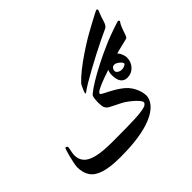

<svg xmlns="http://www.w3.org/2000/svg" viewBox="-202 -1197 1490 1490"><g transform="rotate(-45 543.0 -452.5)"><path d="M1085.9 -731.9Q1068.8 -710 1058.1 -679.9Q1047.4 -649.9 1039.3 -626.7Q1031.2 -603.5 1021.5 -601.1Q976.1 -590.8 917.7 -575.7Q859.4 -560.5 799.6 -542.5Q739.7 -524.4 688.7 -506.1Q637.7 -487.8 606.4 -471.7Q575.2 -455.6 575.2 -443.8Q575.2 -437.5 596.9 -426.3Q618.7 -415 651.1 -398.2Q683.6 -381.3 715.8 -358.9Q772 -320.8 797.1 -270Q822.3 -219.2 822.3 -178.2Q822.3 -156.7 809.8 -130.6Q797.4 -104.5 766.8 -78.4Q736.3 -52.2 681.9 -30.3Q627.4 -8.3 543.7 4.9Q460 18.1 341.3 18.1Q231.4 18.1 167.5 -2Q103.5 -22 75.9 -62.5Q48.3 -103 48.3 -163.6Q48.3 -178.2 54 -206.5Q59.6 -234.9 67.4 -265.1Q75.2 -295.4 82 -316.4Q88.9 -337.4 91.3 -337.4Q100.6 -337.4 105.5 -332Q110.4 -326.7 110.4 -323.7Q110.4 -320.3 107.2 -305.7Q104 -291 101.1 -273.7Q98.1 -256.3 98.1 -244.1Q98.1 -200.2 124.8 -170.2Q151.4 -140.1 213.1 -125Q274.9 -109.9 379.9 -109.9Q477.1 -109.9 538.6 -110.8Q600.1 -111.8 636.2 -113.8Q672.4 -115.7 693.4 -118.7Q745.1 -125.5 758.1 -135.7Q771 -146 771 -154.8Q771 -167 753.9 -186.5Q736.8 -206.1 713.1 -225.6Q689.5 -245.1 669.4 -258.3Q654.8 -268.1 630.6 -280Q606.4 -292 583.3 -303.5Q560.1 -314.9 547.9 -322.3Q533.7 -331.5 525.9 -347.2Q518.1 -362.8 518.1 -401.4Q518.1 -431.6 521.5 -452.1Q524.9 -472.7 535.2 -481.4Q570.3 -510.3 620.6 -540.5Q670.9 -570.8 725.6 -599.1Q780.3 -627.4 829.1 -649.9Q877.9 -672.4 909.2 -685.5Q924.8 -691.9 951.4 -701.9Q978 -711.9 1005.6 -721.4Q1033.2 -731 1053.5 -737.5Q1073.7 -744.1 1076.7 -744.1Q1078.1 -744.1 1081.8 -739.3Q1085.4 -734.4 1085.9 -731.9ZM962.4 -771.5Q932.1 -758.3 883.1 -734.4Q834 -710.4 777.1 -681.2Q720.2 -651.9 665.8 -621.8Q611.3 -591.8 569.1 -566.7Q526.9 -541.5 508.3 -525.9Q497.6 -520 497.1 -526.9Q497.1 -531.2 503.7 -548.1Q510.3 -564.9 518.6 -581.8Q526.9 -598.6 530.8 -603Q564 -638.7 611.8 -676.3Q659.7 -713.9 712.6 -749.5Q765.6 -785.2 813.5 -814Q822.8 -819.8 845.2 -832.3Q867.7 -844.7 896 -860.4Q924.3 -876 951.2 -890.1Q978 -904.3 996.3 -913.8Q1014.6 -923.3 1016.6 -923.3Q1020.5 -923.3 1023.7 -920.2Q1026.9 -917 1027.3 -913.1Q1027.3 -908.2 1017.6 -886.2Q1007.8 -864.3 996.6 -826.2Q988.3 -797.9 979.7 -786.4Q971.2 -774.9 962.4 -771.5ZM923.8 -492.7Q923.8 -445.8 892.8 -412.6Q861.8 -379.4 816.4 -379.4Q781.7 -379.4 762.7 -404.1Q743.7 -428.7 743.7 -481.4Q743.7 -509.3 756.3 -534.2Q769 -559.1 792 -575Q814.9 -590.8 845.7 -590.8Q868.2 -590.8 885.7 -575.2Q903.3 -559.6 913.6 -536.6Q923.8 -513.7 923.8 -492.7ZM876.5 -476.1Q876.5 -483.9 866 -495.4Q855.5 -506.8 841.3 -515.6Q827.1 -524.4 815.4 -524.4Q798.8 -524.4 790 -512.7Q781.2 -501 781.2 -488.3Q781.2 -474.1 796.1 -464.4Q811 -454.6 832 -454.6Q844.2 -454.6 860.4 -461.7Q876.5 -468.8 876.5 -476.1Z"/></g></svg>

Font: Scheherazade New SemiBold
Style: Regular
Weight: 600
Designer: SIL International
Foundry: SIL International
Version: Version 4.000